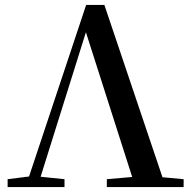

<svg xmlns="http://www.w3.org/2000/svg" viewBox="-20 -760 775 780"><path d="M414 0H726V-32L640 -40L404 -740H330L98 -43L11 -32V0H242V-32L145 -42L329 -629L517 -41L414 -32Z"/></svg>

Font: GenKiMin2 TW SB
Style: Regular
Weight: 600
Version: Version 2.100;PS 2.1;hotconv 16.6.51;makeotf.lib2.5.65220 DE